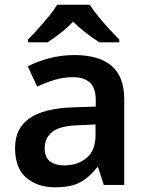

<svg xmlns="http://www.w3.org/2000/svg" viewBox="-20 -786 626 816"><path d="M296 -552Q401 -552 454.5 -506Q508 -460 508 -364V0H421L397 -75H393Q358 -31 319.5 -10.5Q281 10 213 10Q140 10 92 -30.5Q44 -71 44 -157Q44 -241 105.5 -283.5Q167 -326 293 -330L387 -333V-360Q387 -413 361.5 -435.5Q336 -458 291 -458Q250 -458 212 -446.5Q174 -435 138 -418L98 -504Q138 -525 189.5 -538.5Q241 -552 296 -552ZM319 -254Q235 -252 202.5 -226Q170 -200 170 -156Q170 -117 193 -100Q216 -83 253 -83Q310 -83 348 -115Q386 -147 386 -211V-257ZM362 -766Q375 -744 397.5 -716.5Q420 -689 444 -663Q468 -637 487 -618V-606H403Q377 -622 347.5 -644.5Q318 -667 291 -694Q265 -667 236.5 -645Q208 -623 182 -606H99V-618Q118 -637 141.5 -663Q165 -689 187.5 -716.5Q210 -744 223 -766Z"/></svg>

Font: Noto Sans New Tai Lue Semibold
Style: Regular
Weight: 400
Designer: Monotype Design Team
Foundry: Monotype Imaging Inc.
Version: Version 2.004; ttfautohint (v1.8.4.7-5d5b)